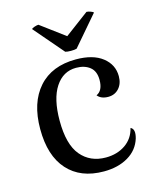

<svg xmlns="http://www.w3.org/2000/svg" viewBox="-111 -801 729 891"><g transform="rotate(-15 253.5 -355.0)"><path d="M159.2 -723.1 274.9 -637.2 390.1 -723.1Q397.5 -723.1 409.2 -719Q420.9 -714.8 422.9 -710.9L301.8 -569.8Q292.5 -566.9 274.4 -566.9Q256.3 -566.9 247.1 -569.8L126 -710.9Q127.4 -714.8 139.6 -719Q151.9 -723.1 159.2 -723.1ZM277.8 13.2Q166 13.2 104 -55.7Q42 -124.5 42 -252.9Q42 -379.4 105.7 -451.2Q169.4 -522.9 285.2 -522.9Q367.2 -522.9 412.6 -487.3Q458 -451.7 458 -396Q458 -360.4 438 -338.1Q418 -315.9 386.2 -315.9Q352.1 -315.9 335 -336.9Q367.2 -351.1 367.2 -402.8Q367.2 -444.8 341.8 -464.8Q316.4 -484.9 275.9 -484.9Q213.4 -484.9 176.3 -428.5Q139.2 -372.1 139.2 -267.1Q139.2 -152.8 183.6 -99.9Q228 -46.9 303.2 -46.9Q357.4 -46.9 397 -74Q436.5 -101.1 448.2 -149.9Q471.2 -139.6 459 -96.2Q442.9 -43.9 394.5 -15.4Q346.2 13.2 277.8 13.2Z"/></g></svg>

Font: Arima Madurai Medium
Style: Regular
Weight: 500
Designer: Joana Correia and Natanael Gama
Foundry: NDISCOVER
Version: Version 1.019;PS 001.019;hotconv 1.0.88;makeotf.lib2.5.64775